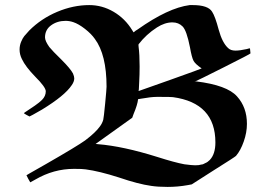

<svg xmlns="http://www.w3.org/2000/svg" viewBox="-20 -704 1084 755"><path d="M726 -684H738Q798 -684 814 -658Q826 -640 840 -587Q854 -536 877 -515Q887 -505 906 -505Q923 -505 950 -511Q960 -514 963 -514L964 -504Q965 -495 965 -494Q965 -492 860.5 -439.5Q756 -387 750 -385L745 -384H751Q873 -369 912 -325Q951 -282 951 -217Q951 -183 938.5 -147.5Q926 -112 908 -91Q903 -86 820 -34L734 21L718 24Q679 31 639 31Q601 31 575 27Q524 20 448 -6Q370 -31 317 -38Q305 -40 271 -40Q191 -40 119 2L99 13L91 -1L84 -15L86 -16L96 -22Q105 -27 125 -38.5Q145 -50 161 -59Q283 -129 315 -152Q356 -183 373 -207Q382 -219 386 -233Q388 -240 393.5 -297Q399 -354 399 -363Q399 -489 353 -551Q339 -571 314 -590.5Q289 -610 268 -617Q253 -622 238 -622Q205 -622 181 -604.5Q157 -587 157 -557Q157 -543 174 -519Q186 -504 222 -469Q257 -434 267 -415Q272 -403 272 -396Q272 -383 262 -369Q235 -328 145 -273Q98 -246 96 -246Q95 -246 84.5 -252Q74 -258 74 -259Q74 -260 86.5 -268Q99 -276 117 -288.5Q135 -301 145 -311Q160 -326 160 -345Q160 -361 119 -402Q80 -442 66 -472Q57 -490 57 -509Q57 -525 63 -539.5Q69 -554 75.5 -562Q82 -570 95 -584Q142 -631 205 -657.5Q268 -684 331 -684Q382 -684 427 -657.5Q472 -631 500 -585L505 -577L507 -578Q509 -580 513 -583Q517 -586 521 -588Q641 -673 726 -684ZM529 -443Q529 -409 527.5 -384.5Q526 -360 526 -353L525 -346Q526 -346 649.5 -390Q773 -434 773 -435Q748 -452 741 -465Q734 -478 727 -518Q714 -584 698 -600Q682 -616 658 -616Q628 -616 597 -596Q555 -569 525 -530Q524 -529 525 -520Q529 -490 529 -443ZM827 -144Q827 -299 660 -322Q652 -323 611 -323H596Q574 -323 535 -316L523 -314Q521 -293 505 -255L500 -241L356 -138L366 -137Q464 -129 598 -87Q667 -65 705 -58Q735 -54 748 -54Q763 -54 772 -57Q778 -57 788 -63Q796 -66 805 -75Q827 -98 827 -144Z"/></svg>

Font: MathJax_Fraktur
Style: Bold
Weight: 700
Version: Version 1.1